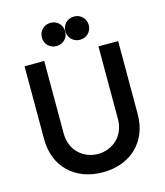

<svg xmlns="http://www.w3.org/2000/svg" viewBox="-135 -1032 989 1149"><g transform="rotate(-15 360.0 -457.0)"><path d="M286.5 -786.5C328.5 -786.5 359 -818 359 -858.5C359 -899 328.5 -930.5 286.5 -930.5C245.5 -930.5 214.5 -899 214.5 -858.5C214.5 -818 245.5 -786.5 286.5 -786.5ZM432.5 -786.5C474 -786.5 505 -818 505 -858.5C505 -899 474 -930.5 432.5 -930.5C391 -930.5 360 -899 360 -858.5C360 -818 391 -786.5 432.5 -786.5ZM360 15C531.5 15 650 -96.5 650 -267.5V-720H528V-270.5C528 -163.5 449.5 -98.5 360 -98.5C272.5 -98.5 192 -162 192 -270.5V-720L70 -719V-267.5C70 -96 188.5 15 360 15Z"/></g></svg>

Font: Hauora
Style: Bold
Weight: 700
Designer: Wayne Shih
Foundry: WCYS
Version: Version 1.001;hotconv 1.0.109;makeotfexe 2.5.65596